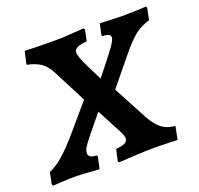

<svg xmlns="http://www.w3.org/2000/svg" viewBox="-136 -777 946 912"><g transform="rotate(-20 336.5 -321.0)"><path d="M312 0 325 -58Q385 -61 385 -90Q385 -102 374 -124L306 -253L229 -159Q204 -128 195.5 -113Q187 -98 187 -86Q187 -74 196 -67.5Q205 -61 228 -60L231 -53L218 6Q203 5 159 2Q115 -1 94 -1Q70 -1 32.5 1Q-5 3 -17 4L-20 -6L-8 -63Q52 -84 149 -198L262 -330L177 -495Q157 -534 131 -552Q105 -570 64 -578L62 -583L76 -644Q90 -643 132.5 -642Q175 -641 228 -641Q266 -641 313.5 -644.5Q361 -648 376 -649L380 -640L368 -585Q303 -582 303 -552Q303 -537 318.5 -502Q334 -467 370 -397Q395 -429 405 -441Q445 -491 466 -520.5Q487 -550 487 -562Q487 -573 477.5 -578Q468 -583 445 -584L444 -589L456 -645L501 -643Q553 -641 583 -641Q612 -641 646 -642.5Q680 -644 690 -645L693 -638L681 -579Q637 -565 609.5 -544Q582 -523 540 -474L417 -324L510 -149Q534 -107 560.5 -87Q587 -67 627 -64L614 2Q600 2 563 0.5Q526 -1 489 -1Q458 -1 397 2.5Q336 6 316 7Z"/></g></svg>

Font: Alegreya
Style: Bold Italic
Weight: 700
Italic angle: -7°
Designer: Juan Pablo del Peral
Foundry: Huerta Tipografica
Version: Version 2.007; ttfautohint (v1.6)